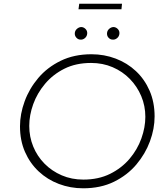

<svg xmlns="http://www.w3.org/2000/svg" viewBox="-20 -1010 905 1037"><path d="M429 7Q360 7 298 -16.5Q236 -40 189 -84Q142 -128 115 -189.5Q88 -251 88 -328Q88 -394 113 -462.5Q138 -531 186.5 -588.5Q235 -646 307.5 -681.5Q380 -717 474 -717Q543 -717 605 -693.5Q667 -670 714 -626Q761 -582 788 -520Q815 -458 815 -381Q815 -315 790 -247Q765 -179 716.5 -121.5Q668 -64 596 -28.5Q524 7 429 7ZM430 -40Q512 -40 574.5 -71Q637 -102 679.5 -152Q722 -202 743.5 -262Q765 -322 765 -379Q765 -438 743 -490.5Q721 -543 681.5 -583.5Q642 -624 588.5 -647Q535 -670 472 -670Q390 -670 328 -639Q266 -608 223.5 -557.5Q181 -507 159.5 -447.5Q138 -388 138 -330Q138 -271 159.5 -218.5Q181 -166 220.5 -126Q260 -86 313.5 -63Q367 -40 430 -40ZM384 -831Q385 -845 396 -854.5Q407 -864 420 -864Q433 -863 442.5 -853Q452 -843 451 -829Q450 -814 439 -804.5Q428 -795 415 -796Q402 -796 392.5 -806.5Q383 -817 384 -831ZM558 -831Q559 -845 570 -854.5Q581 -864 594 -864Q607 -863 616.5 -853Q626 -843 625 -829Q624 -814 613 -804.5Q602 -795 589 -796Q576 -796 566.5 -806Q557 -816 558 -831ZM408 -990H639L636 -960H404Z"/></svg>

Font: Josefin Sans Thin Light
Style: Italic
Weight: 300
Italic angle: -7°
Version: Version 2.000